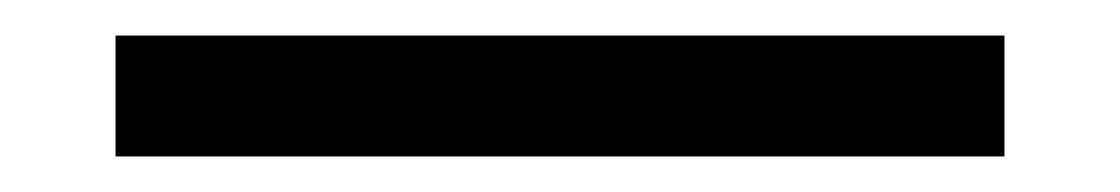

<svg xmlns="http://www.w3.org/2000/svg" viewBox="-20 -9 630 108"><path d="M45 79V11H545V79Z"/></svg>

Font: GenRyuMin TW B
Style: Regular
Weight: 700
Version: Version 1.501;PS 1;hotconv 16.6.51;makeotf.lib2.5.65220